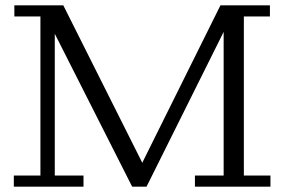

<svg xmlns="http://www.w3.org/2000/svg" viewBox="-20 -702 1069 722"><path d="M32 0V-42H132V-640H34V-682H218L515 -90L809 -682H995V-640H897V-42H997V0H713V-42H821V-582L531 0H477L186 -575V-42H294V0Z"/></svg>

Font: Montagu Slab 16pt Light
Style: Regular
Weight: 300
Designer: Florian Karsten
Foundry: Florian Karsten
Version: Version 1.000; ttfautohint (v1.8.3)